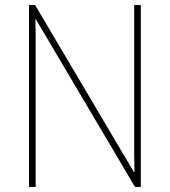

<svg xmlns="http://www.w3.org/2000/svg" viewBox="-20 -734 667 754"><path d="M533 0H510L121 -658H119Q120 -623 120 -591Q120 -559 120 -519V0H94V-714H118L506 -58H508Q507 -95 507 -132.5Q507 -170 507 -200V-714H533Z"/></svg>

Font: Noto Sans Khmer UI SemiCondensed Thin
Style: Regular
Weight: 100
Width: 4
Designer: Danh Hong and the Monotype Design Team
Foundry: Monotype Imaging Inc.
Version: Version 2.002; ttfautohint (v1.8.4.7-5d5b)